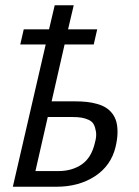

<svg xmlns="http://www.w3.org/2000/svg" viewBox="-20 -710 529 730"><path d="M28.8 0 153.8 -541H57.1L70.3 -598.6H166.5L188 -689.9H260.3L238.8 -598.6H349.6L336.4 -541H225.6L176.3 -324.7H264.2Q289.1 -324.7 309.6 -322.5Q330.1 -320.3 349.1 -314.9Q368.2 -309.6 382.3 -300.8Q396.5 -292 407 -278.3Q417.5 -264.6 422.4 -246.8Q427.2 -229 426.8 -204.8Q426.3 -180.7 419.4 -151.4Q402.3 -80.1 341.1 -40Q279.8 0 194.8 0ZM114.7 -59.6H202.6Q253.4 -59.6 290.5 -84.7Q327.6 -109.9 340.8 -167Q347.7 -191.4 345 -208.7Q342.3 -226.1 336.4 -237.1Q330.6 -248 317.4 -254.2Q304.2 -260.3 289.8 -262.7Q275.4 -265.1 255.9 -265.1H161.6Z"/></svg>

Font: HK Grotesk Italic
Style: Regular
Weight: 400
Italic angle: -13°
Designer: Alfredo Marco Pradil and Stefan Peev
Foundry: Hanken Design Co.
Version: Version 1.000;PS 001.000;hotconv 1.0.88;makeotf.lib2.5.64775